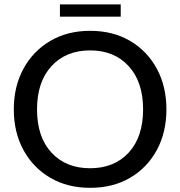

<svg xmlns="http://www.w3.org/2000/svg" viewBox="-20 -870 842 897"><path d="M401 7.5Q295 7.5 214.8 -39.5Q134.5 -86.5 89.5 -169.2Q44.5 -252 44.5 -359Q44.5 -466 89.5 -548.8Q134.5 -631.5 214.8 -678.8Q295 -726 401 -726Q508 -726 588 -678.8Q668 -631.5 712.8 -548.8Q757.5 -466 757.5 -359Q757.5 -252 712.8 -169.2Q668 -86.5 588 -39.5Q508 7.5 401 7.5ZM401 -84Q514 -84 581.2 -157Q648.5 -230 648.5 -359Q648.5 -487.5 581.2 -561Q514 -634.5 401 -634.5Q288 -634.5 220.5 -561Q153 -487.5 153 -359Q153 -230 220.5 -157Q288 -84 401 -84ZM544 -792H260V-849.5H544Z"/></svg>

Font: Verano Sans Medium
Style: Regular
Weight: 500
Designer: Lukasz Dziedzic with Adam Twardoch and Botio Nikoltchev
Foundry: tyPoland Lukasz Dziedzic
Version: Version 3.001;December 28, 2019;FontCreator 12.0.0.2547 64-b